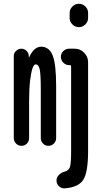

<svg xmlns="http://www.w3.org/2000/svg" viewBox="-20 -780 540 1027"><path d="M53.7 -41V-480.5Q53.7 -496.1 65.9 -507.8Q78.1 -519.5 94.2 -519.5Q110.4 -519.5 122.1 -507.8Q133.8 -496.1 133.8 -480.5V-474.6Q133.8 -473.6 134.8 -473.6Q136.7 -473.6 136.7 -475.6Q162.1 -529.3 199.2 -530.3Q243.2 -530.3 261.7 -483.4Q280.3 -436.5 280.3 -320.3V-41Q280.3 -24.4 268.1 -12.2Q255.9 0 238.8 0Q221.7 0 210 -12.2Q198.2 -24.4 198.2 -41V-300.8Q198.2 -382.8 192.4 -409.2Q186.5 -435.5 170.9 -435.5Q161.1 -435.5 153.8 -414.6Q146.5 -393.6 141.1 -349.6Q135.7 -305.7 135.7 -244.1V-41Q135.7 -24.4 124 -12.2Q112.3 0 95.2 0Q78.1 0 65.9 -12.2Q53.7 -24.4 53.7 -41ZM451.2 -710.9V-683.6Q451.2 -664.1 436.5 -649.4Q421.9 -634.8 401.9 -634.8Q381.8 -634.8 367.2 -649.4Q352.5 -664.1 352.5 -683.6V-710.9Q352.5 -730.5 367.2 -745.1Q381.8 -759.8 401.9 -759.8Q421.9 -759.8 436.5 -745.6Q451.2 -731.4 451.2 -710.9ZM326.2 227.5Q308.6 228.5 295.4 216.3Q282.2 204.1 282.2 185.5Q282.2 168.9 294.9 155.8Q307.6 142.6 327.1 137.7Q349.6 131.8 355 110.4Q360.4 88.9 360.4 27.3V-425.8Q360.4 -431.6 353.5 -431.6H349.6Q332 -431.6 318.8 -444.8Q305.7 -458 305.7 -476.1Q305.7 -494.1 318.8 -506.8Q332 -519.5 349.6 -519.5H378.9Q409.2 -519.5 430.2 -498Q451.2 -476.6 451.2 -447.3V27.3Q451.2 140.6 425.8 181.2Q400.4 221.7 326.2 227.5Z"/></svg>

Font: Rounded-X Mgen+ 2m medium
Style: Regular
Weight: 500
Designer: [Source Han Sans]
Ryoko NISHIZUKA  (kana & ideographs); Paul D. Hunt (Latin, Greek & Cyrillic); Wenlong ZHANG  (bopomofo
Version: Version 1.059.20150602